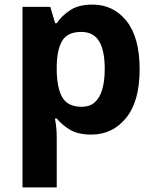

<svg xmlns="http://www.w3.org/2000/svg" viewBox="-20 -576 673 836"><path d="M382 -556Q474 -556 531 -484.5Q588 -413 588 -274Q588 -135 529 -62.5Q470 10 378 10Q319 10 284 -11.5Q249 -33 227 -60H219Q223 -41 225 -20.5Q227 0 227 20V240H78V-546H199L220 -475H227Q249 -508 286 -532Q323 -556 382 -556ZM334 -437Q276 -437 252.5 -401Q229 -365 227 -291V-275Q227 -196 250.5 -153.5Q274 -111 336 -111Q370 -111 392 -130Q414 -149 425 -186Q436 -223 436 -276Q436 -356 411.5 -396.5Q387 -437 334 -437Z"/></svg>

Font: Noto Sans Bassa Vah
Style: Regular
Weight: 400
Designer: Monotype Design Team
Foundry: Monotype Imaging Inc.
Version: Version 2.002